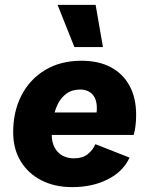

<svg xmlns="http://www.w3.org/2000/svg" viewBox="-20 -758 612 787"><path d="M276 9Q204 9 149.5 -19Q95 -47 64.5 -97.5Q34 -148 34 -216Q34 -301 68 -367Q102 -433 165 -471Q228 -509 314 -509Q385 -509 435 -482Q485 -455 511.5 -405.5Q538 -356 538 -288Q538 -264 535.5 -243Q533 -222 528 -205H144L145 -297H417L371 -271Q374 -283 375.5 -293.5Q377 -304 377 -315Q377 -340 368.5 -357Q360 -374 344.5 -382.5Q329 -391 309 -391Q275 -391 252 -374Q229 -357 216 -329.5Q203 -302 197.5 -269.5Q192 -237 192 -207Q192 -176 203.5 -154Q215 -132 235.5 -120.5Q256 -109 283 -109Q318 -109 339 -125.5Q360 -142 371 -167L511 -112Q485 -55 422 -23Q359 9 276 9ZM372 -738 402 -565H285L216 -738Z"/></svg>

Font: Kantumruy Pro
Style: Italic
Weight: 400
Italic angle: -13°
Designer: Sovichet Tep
Foundry: Sovichet Tep
Version: Version 1.002